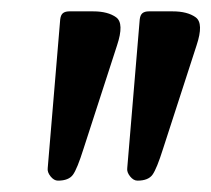

<svg xmlns="http://www.w3.org/2000/svg" viewBox="-20 -708 372 338"><path d="M86 -674Q87 -682 91 -685Q95 -688 102 -688H144Q170 -688 184.5 -677.5Q199 -667 186 -628L127 -446Q116 -411 108.5 -400.5Q101 -390 82 -390Q75 -390 69 -397.5Q63 -405 64 -412ZM226 -674Q227 -682 231 -685Q235 -688 242 -688H284Q310 -688 324.5 -677.5Q339 -667 326 -628L267 -446Q256 -411 248.5 -400.5Q241 -390 222 -390Q215 -390 209 -397.5Q203 -405 204 -412Z"/></svg>

Font: Alkatra
Style: Regular
Weight: 400
Designer: Suman Bhandary
Version: Version 1.100;gftools[0.9.22]